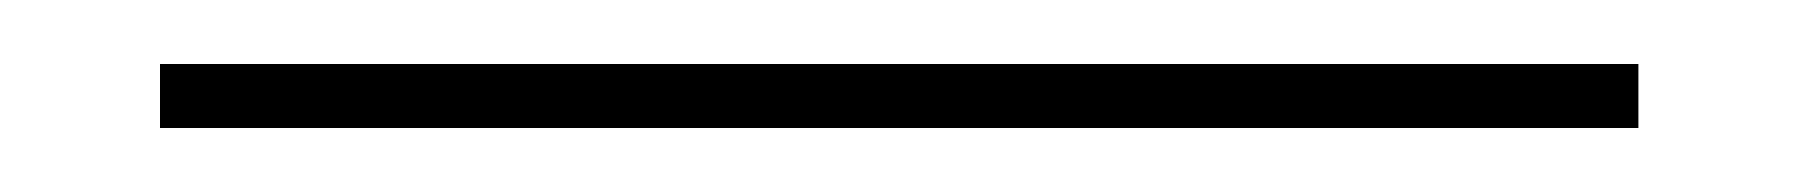

<svg xmlns="http://www.w3.org/2000/svg" viewBox="-20 24 562 60"><path d="M30 64V44H492V64Z"/></svg>

Font: Rozha One
Style: Regular
Weight: 400
Designer: Tim Donaldson, Indian Type Foundry
Foundry: Indian Type Foundry
Version: Version 1.301;PS 1.0;hotconv 1.0.78;makeotf.lib2.5.61930; tt